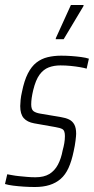

<svg xmlns="http://www.w3.org/2000/svg" viewBox="-26 -741 376 769"><path d="M114 8Q92 8 69 6.5Q46 5 26.5 2.5Q7 0 -6 -4L3 -43Q10 -42 22.5 -39.5Q35 -37 50.5 -35.5Q66 -34 82.5 -32.5Q99 -31 116 -31Q150 -31 171.5 -44Q193 -57 206 -81.5Q219 -106 225 -139Q229 -153 231.5 -167.5Q234 -182 234 -196Q234 -218 224.5 -223.5Q215 -229 196 -232L111 -247Q83 -252 69 -268Q55 -284 55 -316Q55 -325 56.5 -340.5Q58 -356 62 -373Q71 -418 85.5 -446.5Q100 -475 120 -490.5Q140 -506 165 -512Q190 -518 219 -518Q240 -518 260.5 -516.5Q281 -515 299.5 -512.5Q318 -510 330 -506L321 -466Q312 -469 294.5 -472Q277 -475 257 -477Q237 -479 216 -479Q190 -479 169 -471Q148 -463 132.5 -442Q117 -421 107 -380Q103 -363 101 -349Q99 -335 99 -323Q99 -303 108 -296Q117 -289 135 -286L218 -272Q237 -269 250.5 -262.5Q264 -256 271.5 -242.5Q279 -229 279 -205Q279 -198 276.5 -177.5Q274 -157 269 -135Q261 -96 248.5 -68.5Q236 -41 217 -24.5Q198 -8 172.5 0Q147 8 114 8ZM197 -584 198 -589 258 -721H309L308 -716L229 -584Z"/></svg>

Font: Saira Condensed ExtraLight
Style: Italic
Weight: 250
Width: 3
Italic angle: -12°
Designer: Hector Gatti with collaboration of the Omnibus-Type team
Foundry: Omnibus-Type
Version: Version 1.101